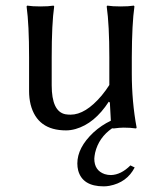

<svg xmlns="http://www.w3.org/2000/svg" viewBox="-20 -452 577 680"><path d="M347.2 208Q272 208 256.8 151.4Q253.9 139.6 253.9 127Q253.9 70.8 311 17.1Q339.4 -8.8 372.6 -24.4L369.1 -88.9L365.2 -91.8Q314.9 -14.2 247.6 4.9Q230 9.8 213.9 9.8Q111.8 9.8 88.4 -82Q83 -104.5 83 -128.9V-249Q83 -365.2 74.2 -429.2L76.2 -432.1Q94.2 -429.2 123 -429.2Q151.9 -429.2 169.9 -432.1L171.9 -429.2Q163.1 -368.7 163.1 -249V-149.9Q163.1 -57.1 211.4 -47.4Q219.7 -45.9 230 -45.9Q282.7 -45.9 339.8 -113.3Q355.5 -132.3 367.2 -150.9V-249Q367.2 -363.3 357.9 -429.2L359.9 -432.1Q377.9 -429.2 407.2 -429.2Q436 -429.2 454.1 -432.1L456.1 -429.2Q447.3 -368.7 446.8 -249V-191.9Q446.8 -91.3 463.9 0L461.9 2.9Q441.9 0 417.5 0Q404.8 0 382.8 2.9Q378.9 2.9 377 2.4Q329.6 35.2 316.9 88.9Q314.5 100.6 314 109.9Q314 151.9 350.6 164.6Q361.3 168 373 168Q408.7 167 441.9 133.8L457 141.1Q429.7 194.3 367.7 206.1Q357.4 208 347.2 208Z"/></svg>

Font: Linux Biolinum O
Style: Regular
Weight: 400
Designer: Philipp H. Poll
Foundry: Philipp H. Poll
Version: Version 1.0.4